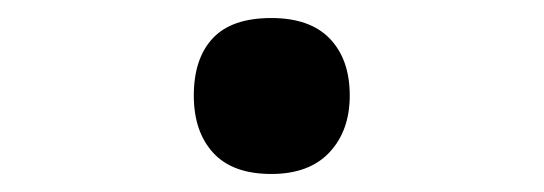

<svg xmlns="http://www.w3.org/2000/svg" viewBox="-20 -451 603 213"><path d="M281 -258Q238 -258 216.5 -281.5Q195 -305 195 -345Q195 -386 216 -408.5Q237 -431 281 -431Q324 -431 346 -408Q368 -385 368 -345Q368 -306 345.5 -282Q323 -258 281 -258Z"/></svg>

Font: Noto Sans Mono SemiCondensed
Style: Bold
Weight: 700
Width: 4
Designer: Monotype Design Team
Foundry: Monotype Imaging Inc.
Version: Version 2.014